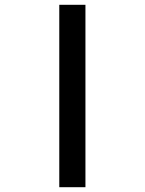

<svg xmlns="http://www.w3.org/2000/svg" viewBox="-20 -780 603 800"><path d="M227 0V-760H336V0Z"/></svg>

Font: Noto Sans Mono SemiCondensed
Style: Bold
Weight: 700
Width: 4
Designer: Monotype Design Team
Foundry: Monotype Imaging Inc.
Version: Version 2.014